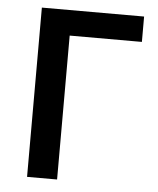

<svg xmlns="http://www.w3.org/2000/svg" viewBox="-49 -697 608 739"><g transform="rotate(5 255.0 -327.0)"><path d="M83 0V-654H478V-556H199V0Z"/></g></svg>

Font: Source Sans Pro SemiBold
Style: Regular
Weight: 600
Designer: Paul D. Hunt
Foundry: Adobe Systems Incorporated
Version: Version 2.045;hotconv 1.0.109;makeotfexe 2.5.65596